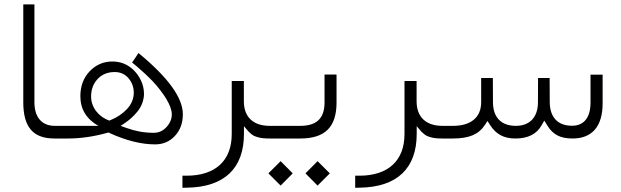

<svg xmlns="http://www.w3.org/2000/svg" viewBox="-20 -642 2877 890"><path d="M254.4 0C263.7 0 267.1 -13.7 267.1 -27.3V-32.7C267.1 -49.8 262.7 -58.6 254.4 -58.6H233.9C173.3 -58.6 139.6 -99.1 139.6 -168V-621.6H87.9V-168.5C87.9 -52.7 133.3 0 232.4 0Z M249.5 -58.6C241.2 -58.6 237.3 -49.8 237.3 -32.7V-27.3C237.3 -9.3 241.7 0 250 0H295.9C353.5 0 414.1 -8.8 478 -26.4L480.5 -26.9L483.4 -27.8L485.8 -26.9L487.8 -25.4C564.9 9.8 635.3 27.3 699.2 27.3C735.8 27.3 766.6 14.2 791 -12.2C815.4 -38.6 827.6 -71.8 827.6 -112.3C827.6 -189 759.3 -283.2 622.1 -396L592.3 -352.1C598.1 -347.2 604 -342.3 609.9 -337.9C637.7 -314.5 664.1 -290 688.5 -264.6C712.4 -238.8 733.4 -211.9 750.5 -184.1C767.6 -155.8 776.4 -131.8 776.4 -111.8C776.4 -91.3 768.6 -71.8 752.4 -53.7C736.3 -35.6 716.3 -26.4 691.9 -26.4C649.4 -26.4 607.9 -33.7 566.4 -48.8L552.7 -53.7L539.1 -58.6L551.3 -66.4L563 -74.7C581.1 -86.9 598.1 -102.1 616.7 -124.5C635.3 -147 647.5 -177.2 647.5 -207C647.5 -251 626.5 -291 598.1 -318.4C570.8 -344.2 538.6 -356.9 501 -356.9C459.5 -356.9 424.8 -341.8 396 -312C367.2 -281.7 352.5 -243.2 352.5 -195.8C352.5 -136.2 380.4 -90.3 436 -58.6H415H394ZM489.3 -84 486.8 -83C433.6 -102.5 402.3 -146.5 402.3 -194.8C402.3 -227.5 412.6 -254.9 433.1 -276.4C453.1 -297.4 479.5 -308.1 511.7 -308.1C538.1 -308.1 559.6 -298.3 575.7 -279.3C591.8 -260.3 600.1 -237.8 600.1 -212.9C600.1 -184.6 589.8 -159.2 568.8 -136.7C547.9 -114.3 522 -97.2 491.7 -85Z M1236.8 0C1245.1 0 1249.5 -12.2 1249.5 -27.3V-32.7C1249.5 -49.8 1245.6 -58.6 1237.3 -58.6H1230C1153.8 -58.6 1110.4 -99.6 1110.4 -172.4V-266.6H1054.2V-20.5C1054.2 103 978 172.4 845.2 172.4H825.7V228.5L846.2 228C1020.5 225.6 1110.8 137.7 1110.8 -21V-23.9V-57.1C1113.3 -54.7 1116.7 -50.3 1122.1 -43.9C1131.8 -31.7 1133.8 -30.3 1144 -21.5C1153.8 -12.7 1161.1 -10.3 1175.3 -5.9C1189.5 -1.5 1207 0 1230 0Z M1452.1 218.3 1508.8 161.6 1452.1 105 1396 161.6ZM1280.8 218.3 1336.9 161.6 1280.8 105 1224.1 161.6ZM1232.9 -58.6C1224.6 -58.6 1220.7 -49.8 1220.7 -32.7V-27.3C1220.7 -9.3 1225.1 0 1233.4 0H1371.6C1486.8 0 1540 -53.2 1540 -167V-296.4H1484.4V-167.5C1484.4 -90.8 1445.3 -58.6 1371.1 -58.6Z M2037.6 0C2045.9 0 2050.3 -12.2 2050.3 -27.3V-32.7C2050.3 -49.8 2046.4 -58.6 2038.1 -58.6H2030.8C1954.6 -58.6 1911.1 -99.6 1911.1 -172.4V-266.6H1855V-20.5C1855 103 1778.8 172.4 1646 172.4H1626.5V228.5L1647 228C1821.3 225.6 1911.6 137.7 1911.6 -21V-23.9V-57.1C1914.1 -54.7 1917.5 -50.3 1922.9 -43.9C1932.6 -31.7 1934.6 -30.3 1944.8 -21.5C1954.6 -12.7 1961.9 -10.3 1976.1 -5.9C1990.2 -1.5 2007.8 0 2030.8 0Z M2033.7 -58.6C2025.4 -58.6 2021.5 -49.8 2021.5 -32.7V-27.3C2021.5 -9.3 2025.9 0 2034.2 0H2079.6C2155.8 0 2199.7 -20 2227.5 -62.5L2239.7 -81.1L2252 -62C2279.8 -19 2316.4 0 2369.1 0C2427.2 0 2467.8 -20.5 2490.7 -61.5L2502.9 -83L2516.1 -62C2541.5 -19 2575.7 0 2634.3 0C2724.1 0 2773.4 -55.7 2773.4 -162.6V-295.9H2717.3V-166.5C2717.3 -98.6 2688 -59.1 2631.3 -59.1C2565.4 -59.1 2528.8 -98.6 2528.3 -168.5L2527.8 -280.3H2474.1L2473.6 -167.5C2473.6 -98.6 2435.5 -58.6 2371.1 -58.6C2303.2 -58.6 2265.6 -98.1 2265.1 -167L2264.6 -280.3H2210.4V-168C2210.4 -97.2 2161.6 -58.6 2080.1 -58.6Z"/></svg>

Font: Shabnam Thin
Style: Regular
Weight: 100
Foundry: DejaVu fonts team - Redesigned by Saber Rastikerdar - Based on Vazir font
Version: Version 5.0.1